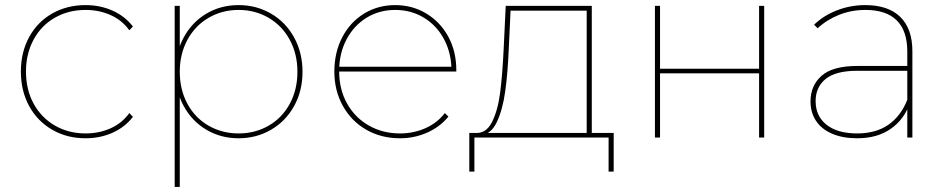

<svg xmlns="http://www.w3.org/2000/svg" viewBox="-20 -540 3707 754"><path d="M62 -259Q62 -335 94.5 -394.5Q127 -454 185 -487Q243 -520 316 -520Q373 -520 421.5 -498.5Q470 -477 502 -436L488 -421Q459 -461 414 -481Q369 -501 316 -501Q249 -501 195.5 -470.5Q142 -440 112 -384.5Q82 -329 82 -259Q82 -188 112 -133Q142 -78 195.5 -47Q249 -16 316 -16Q369 -16 414 -36Q459 -56 488 -96L502 -81Q470 -40 421.5 -18.5Q373 3 316 3Q243 3 185 -30.5Q127 -64 94.5 -123.5Q62 -183 62 -259Z M669 -258Q669 -333 701.5 -393Q734 -453 790.5 -486.5Q847 -520 917 -520Q987 -520 1044.5 -486.5Q1102 -453 1135 -393Q1168 -333 1168 -258Q1168 -183 1135 -123.5Q1102 -64 1044.5 -30.5Q987 3 917 3Q847 3 790.5 -30.5Q734 -64 701.5 -123.5Q669 -183 669 -258ZM666 -517H686V-327L676 -257L686 -187V194H666ZM1148 -258Q1148 -328 1118 -383.5Q1088 -439 1035 -470Q982 -501 917 -501Q852 -501 799 -470Q746 -439 716 -383.5Q686 -328 686 -258Q686 -188 716 -132.5Q746 -77 799 -46.5Q852 -16 917 -16Q982 -16 1035 -46.5Q1088 -77 1118 -132.5Q1148 -188 1148 -258Z M1293 -259Q1293 -334 1324 -393.5Q1355 -453 1409.5 -486.5Q1464 -520 1532 -520Q1599 -520 1654 -487Q1709 -454 1740.5 -396Q1772 -338 1772 -264Q1772 -262 1772 -259H1304V-278H1761L1753 -263Q1753 -330 1724.5 -384.5Q1696 -439 1645.5 -470Q1595 -501 1532 -501Q1469 -501 1419 -470Q1369 -439 1340.5 -384.5Q1312 -330 1312 -263V-259Q1312 -189 1343 -133.5Q1374 -78 1428.5 -47Q1483 -16 1551 -16Q1604 -16 1650.5 -36.5Q1697 -57 1727 -96L1741 -82Q1707 -41 1657 -19Q1607 3 1551 3Q1477 3 1418.5 -30.5Q1360 -64 1326.5 -124Q1293 -184 1293 -259Z M1958 -349 1966 -517H2304V-10H2284V-498H1985L1978 -349Q1974 -253 1964 -181Q1954 -109 1931 -60.5Q1908 -12 1868 -10L1847 -18Q1889 -15 1912 -60.5Q1935 -106 1944 -175.5Q1953 -245 1958 -349ZM1823 -18H2390V134H2370V0H1843V134H1823Z M2552 -517H2572V-270H2961V-517H2981V0H2961V-252H2572V0H2552Z M3543 -123V-140V-338Q3543 -419 3501.5 -460Q3460 -501 3379 -501Q3323 -501 3274.5 -481.5Q3226 -462 3191 -429L3177 -443Q3214 -479 3267 -499.5Q3320 -520 3378 -520Q3468 -520 3515.5 -473.5Q3563 -427 3563 -339V0H3543ZM3163 -142Q3163 -204 3206.5 -242.5Q3250 -281 3347 -281H3554V-262H3346Q3262 -262 3222.5 -230Q3183 -198 3183 -143Q3183 -84 3226 -50Q3269 -16 3346 -16Q3419 -16 3468 -49.5Q3517 -83 3543 -148L3553 -135Q3531 -71 3478 -34Q3425 3 3346 3Q3289 3 3247.5 -15Q3206 -33 3184.5 -65.5Q3163 -98 3163 -142Z"/></svg>

Font: iiserrat Thin
Style: Regular
Weight: 100
Designer: Akira Ohta
Foundry: Akira Ohta
Version: Version 1.200;Glyphs 3.3.1 (3343)